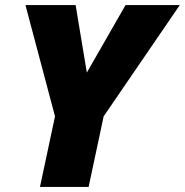

<svg xmlns="http://www.w3.org/2000/svg" viewBox="-20 -734 726 754"><path d="M137 0H328L387 -277L686 -714H473L321 -449L277 -714H80L196 -277Z"/></svg>

Font: Noto Sans Black
Style: Italic
Weight: 900
Italic angle: -12°
Designer: Monotype Design Team
Foundry: Monotype Imaging Inc.
Version: Version 2.013